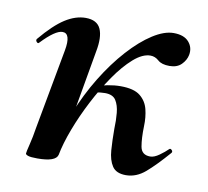

<svg xmlns="http://www.w3.org/2000/svg" viewBox="-55 -456 570 527"><g transform="rotate(10 230.0 -192.5)"><path d="M136 -12 118 -14Q129 -73 151.5 -129.5Q174 -186 203.5 -234Q233 -282 266 -318.5Q299 -355 331 -375.5Q363 -396 389 -396Q418 -396 431.5 -380.5Q445 -365 441 -344Q438 -329 426 -317Q414 -305 393 -305Q371 -305 360.5 -314.5Q350 -324 337 -324Q315 -324 290 -302Q265 -280 240.5 -244.5Q216 -209 194.5 -167.5Q173 -126 157.5 -85Q142 -44 136 -12ZM80 8Q61 8 54 5.5Q47 3 47 0Q47 -4 52.5 -26Q58 -48 62 -74L103 -297Q112 -346 88 -346Q78 -346 63.5 -336Q49 -326 30 -306Q27 -302 23 -306.5Q19 -311 22 -315Q58 -358 87 -376.5Q116 -395 144 -395Q176 -395 186 -372.5Q196 -350 188 -309L136 -12Q131 8 80 8ZM327 11Q300 11 289 -5.5Q278 -22 276 -49.5Q274 -77 274 -109Q275 -132 273 -153Q271 -174 262.5 -187.5Q254 -201 232 -201Q219 -201 205 -198L200 -212Q217 -220 235.5 -223.5Q254 -227 271 -227Q308 -227 325.5 -213Q343 -199 348.5 -177Q354 -155 353 -130Q352 -96 356 -73.5Q360 -51 384 -51Q395 -51 409 -61Q423 -71 432 -80Q435 -83 439 -79Q443 -75 440 -71Q406 -32 381 -10.5Q356 11 327 11Z"/></g></svg>

Font: Cormorant
Style: Bold Italic
Weight: 700
Italic angle: -10°
Designer: Christian Thalmann (Catharsis Fonts)
Foundry: Catharsis Fonts
Version: Version 4.000